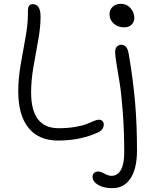

<svg xmlns="http://www.w3.org/2000/svg" viewBox="-20 -732 810 1012"><path d="M633.8 -587.9Q601.6 -587.9 579.3 -607.9Q557.1 -627.9 557.1 -657.2Q557.1 -680.2 573.7 -696Q590.3 -711.9 615.2 -711.9Q647.9 -711.9 668 -689.2Q688 -666.5 688 -636.2Q688 -617.7 674.3 -602.8Q660.6 -587.9 633.8 -587.9ZM286.1 8.8Q184.1 8.8 130.1 -58.1Q76.2 -125 76.2 -251Q76.2 -317.4 88.9 -391.1Q101.6 -464.8 114.3 -533.7Q127 -602.5 127 -658.2Q127 -678.7 128.2 -688Q129.4 -697.3 135 -703.6Q140.6 -710 152.8 -710Q193.8 -710 193.8 -644Q193.8 -588.4 181.4 -520.5Q168.9 -452.6 156.5 -380.9Q144 -309.1 144 -244.1Q144 -56.2 289.1 -56.2Q337.9 -56.2 377.7 -63.2Q417.5 -70.3 437.3 -78.6Q457 -86.9 474.1 -94Q491.2 -101.1 500 -101.1Q512.7 -101.1 519.8 -94.2Q526.9 -87.4 526.9 -75.2Q526.9 -63 519.3 -52Q511.7 -41 499 -35.2Q405.8 8.8 286.1 8.8ZM573.2 259.8Q525.4 259.8 496.6 242.2Q467.8 224.6 467.8 200.2Q467.8 187 476.1 179.4Q484.4 171.9 498 171.9Q509.8 171.9 530.8 183.3Q551.8 194.8 567.9 194.8Q599.6 194.8 617.2 163.6Q634.8 132.3 634.8 71.8Q634.8 -41.5 627.2 -140.9Q619.6 -240.2 610.8 -293.9Q602.1 -347.7 594.5 -393.1Q586.9 -438.5 586.9 -457Q586.9 -476.6 596.2 -486.3Q605.5 -496.1 618.2 -496.1Q633.8 -496.1 644 -485.1Q654.3 -474.1 659.2 -443.8Q682.1 -307.6 692.1 -191.7Q702.1 -75.7 702.1 60.1Q702.1 157.2 667.7 208.5Q633.3 259.8 573.2 259.8Z"/></svg>

Font: Shantell Sans Normal
Style: Regular
Weight: 300
Designer: Stephen Nixon, Anya Danilova, Shantell Martin
Foundry: Arrow Type
Version: Version 1.006;[559af2be0]